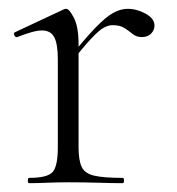

<svg xmlns="http://www.w3.org/2000/svg" viewBox="-20 -415 400 435"><path d="M139 -271 135 -281Q172 -327 195.5 -351.5Q219 -376 236 -385.5Q253 -395 269 -395Q290 -395 310 -384Q330 -373 330 -357Q330 -347 322.5 -339Q315 -331 301 -331Q289 -331 280.5 -338Q272 -345 262 -351.5Q252 -358 235 -358Q226 -358 215.5 -352.5Q205 -347 187.5 -328.5Q170 -310 139 -271ZM46 0Q43 0 43 -6Q43 -12 46 -12Q87 -12 99 -25Q111 -38 111 -81V-281Q111 -315 103 -330.5Q95 -346 75 -346Q65 -346 51 -342Q37 -338 19 -331Q15 -330 12.5 -335Q10 -340 14 -342L125 -394Q127 -395 130 -395Q137 -395 147.5 -374.5Q158 -354 158 -315V-81Q158 -52 165 -37Q172 -22 193.5 -17Q215 -12 258 -12Q261 -12 261 -6Q261 0 258 0Q234 0 202 -1Q170 -2 135 -2Q110 -2 86.5 -1Q63 0 46 0Z"/></svg>

Font: Cormorant Garamond Light Light
Style: Regular
Weight: 300
Version: Version 4.001